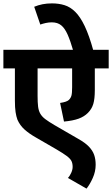

<svg xmlns="http://www.w3.org/2000/svg" viewBox="-20 -916 662 1134"><path d="M622 -512H540V-384Q540 -332 531 -302Q522 -272 499 -249Q477 -227 444 -215Q411 -203 358 -198L335 -308Q355 -311 368 -315.5Q381 -320 387 -326Q398 -337 402 -351.5Q406 -366 406 -401V-512H202V-349Q202 -311 205 -286.5Q208 -262 218 -244.5Q228 -227 248 -212Q268 -197 302 -177L442 -96Q483 -73 505 -50Q527 -27 536 -1.5Q545 24 545 57Q545 97 528 135Q511 173 491 198L381 135Q392 124 400.5 105Q409 86 409 70Q409 49 402 35Q395 21 374.5 5.5Q354 -10 313 -34L192 -104Q153 -126 125.5 -150.5Q98 -175 83 -209Q76 -228 72 -254Q68 -280 68 -322V-512H0V-622H622ZM413 -615Q396 -674 379.5 -711.5Q363 -749 341.5 -766.5Q320 -784 286 -784Q267 -784 249.5 -780Q232 -776 218 -771L182 -876Q206 -886 231.5 -891Q257 -896 287 -896Q327 -896 361 -885.5Q395 -875 424.5 -846Q454 -817 480.5 -761.5Q507 -706 532 -615Z"/></svg>

Font: Noto Sans Devanagari
Style: Regular
Weight: 400
Designer: Jelle Bosma - Monotype Design Team
Foundry: Monotype Imaging Inc.
Version: Version 2.003